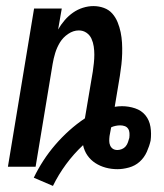

<svg xmlns="http://www.w3.org/2000/svg" viewBox="-20 -548 540 631"><path d="M154 63 91 36Q105 7 122.5 -20Q140 -47 161.5 -72Q183 -97 207.5 -119Q232 -141 259 -159L285 -313Q287 -327 288.5 -341Q290 -355 290 -368.5Q290 -382 288 -395.5Q286 -409 280.5 -421Q275 -433 264 -440.5Q253 -448 239 -448Q221 -448 204 -436.5Q187 -425 177 -408.5Q167 -392 161.5 -374Q156 -356 153 -338L97 0H6L92 -520H183L171 -451Q180 -467 192.5 -481.5Q205 -496 220 -506.5Q235 -517 252.5 -522.5Q270 -528 287 -528Q305 -528 321.5 -522Q338 -516 349 -503.5Q360 -491 366.5 -475Q373 -459 376.5 -442Q380 -425 381 -407.5Q382 -390 381.5 -372Q381 -354 379 -336Q377 -318 374 -299L357 -197Q363 -198 369 -198.5Q375 -199 381 -199Q403 -199 424 -192Q445 -185 458 -169Q471 -153 474.5 -131Q478 -109 475 -86Q471 -68 462.5 -49Q454 -30 439 -16.5Q424 -3 404 2.5Q384 8 366 8Q346 8 327.5 3Q309 -2 293.5 -12Q278 -22 267.5 -37Q257 -52 253 -71Q222 -42 197 -8Q172 26 154 63ZM366 -55Q373 -55 380.5 -58Q388 -61 393 -67Q398 -73 400.5 -80.5Q403 -88 405 -95Q406 -103 405.5 -111Q405 -119 401 -125Q397 -131 390 -133.5Q383 -136 375 -136Q368 -136 360.5 -134.5Q353 -133 346 -130L345 -128Q344 -121 342.5 -114.5Q341 -108 340 -101Q339 -93 339 -85Q339 -77 342 -70Q345 -63 351 -59Q357 -55 366 -55Z"/></svg>

Font: Iosevka SS04 Medium Oblique
Style: Regular
Weight: 500
Italic angle: -9°
Monospace: yes
Designer: Belleve Invis
Foundry: Belleve Invis
Version: Version 19.0.0; ttfautohint (v1.8.4)